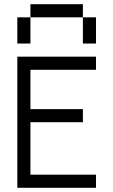

<svg xmlns="http://www.w3.org/2000/svg" viewBox="-20 -895 540 915"><path d="M437.5 0V-62.5H125Q125 -62.5 125 -312.5H375V-375H125V-562.5H437.5V-625H62.5Q62.5 -625 62.5 0ZM62.5 -812.5Q62.5 -812.5 62.5 -687.5H125Q125 -687.5 125 -812.5ZM375 -812.5Q375 -812.5 375 -687.5H437.5Q437.5 -687.5 437.5 -812.5ZM125 -812.5H375V-875H125Z"/></svg>

Font: UnifontExMono
Style: Regular
Weight: 500
Version: Version 15.0.06